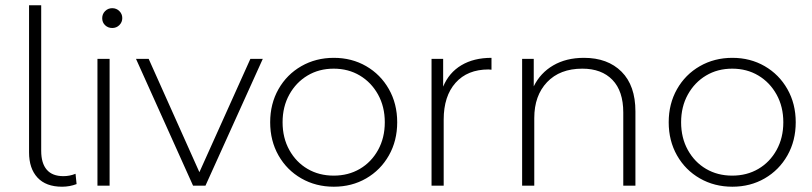

<svg xmlns="http://www.w3.org/2000/svg" viewBox="-20 -703 3073 727"><path d="M90 -126V-683H136V-132Q136 -85 157 -60.5Q178 -36 220 -36Q244 -36 266 -45L270 -6Q244 4 215 4Q154 4 122 -30.5Q90 -65 90 -126Z M349 -480H395V0H349ZM405 -597Q389 -597 378 -607.5Q367 -618 367 -634Q367 -650 378 -661Q389 -672 405 -672Q421 -672 432 -661Q443 -650 443 -634.5Q443 -619 432 -608Q421 -597 405 -597Z M975 -480 758 0H711L495 -480H543L735 -51L928 -480Z M1244 4Q1176 4 1121 -27.5Q1066 -59 1034.5 -114.5Q1003 -170 1003 -240Q1003 -310 1034.5 -365.5Q1066 -421 1121 -452.5Q1176 -484 1244 -484Q1312 -484 1366.5 -452.5Q1421 -421 1452.5 -365.5Q1484 -310 1484 -240Q1484 -170 1452.5 -114.5Q1421 -59 1366.5 -27.5Q1312 4 1244 4ZM1243.5 -38Q1299 -38 1342.5 -63.5Q1386 -89 1411.5 -135Q1437 -181 1437 -240Q1437 -299 1411.5 -345Q1386 -391 1342.5 -417Q1299 -443 1243.5 -443Q1188 -443 1144.5 -417Q1101 -391 1075.5 -345Q1050 -299 1050 -240Q1050 -181 1075.5 -135Q1101 -89 1144.5 -63.5Q1188 -38 1243.5 -38Z M1841 -484V-439L1830 -440Q1750 -440 1705 -389.5Q1660 -339 1660 -250V0H1614V-480H1658V-375Q1680 -428 1727 -456Q1774 -484 1841 -484Z M2386 -281V0H2340V-277Q2340 -358 2299 -400.5Q2258 -443 2185 -443Q2100 -443 2051.5 -392Q2003 -341 2003 -256V0H1957V-480H2001V-376Q2026 -427 2075 -455.5Q2124 -484 2191 -484Q2281 -484 2333.5 -431.5Q2386 -379 2386 -281Z M2753 4Q2685 4 2630 -27.5Q2575 -59 2543.5 -114.5Q2512 -170 2512 -240Q2512 -310 2543.5 -365.5Q2575 -421 2630 -452.5Q2685 -484 2753 -484Q2821 -484 2875.5 -452.5Q2930 -421 2961.5 -365.5Q2993 -310 2993 -240Q2993 -170 2961.5 -114.5Q2930 -59 2875.5 -27.5Q2821 4 2753 4ZM2752.5 -38Q2808 -38 2851.5 -63.5Q2895 -89 2920.5 -135Q2946 -181 2946 -240Q2946 -299 2920.5 -345Q2895 -391 2851.5 -417Q2808 -443 2752.5 -443Q2697 -443 2653.5 -417Q2610 -391 2584.5 -345Q2559 -299 2559 -240Q2559 -181 2584.5 -135Q2610 -89 2653.5 -63.5Q2697 -38 2752.5 -38Z"/></svg>

Font: Montserrat Ace
Style: Light
Weight: 300
Designer: Julieta Ulanovsky
Foundry: Julieta Ulanovsky
Version: Version 1